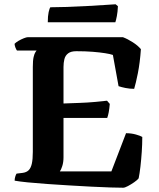

<svg xmlns="http://www.w3.org/2000/svg" viewBox="-20 -878 742 898"><path d="M556 0Q535.5 0 496.2 -1.2Q457 -2.5 407 -5Q357 -7.5 303.8 -10.8Q250.5 -14 200.2 -17.5Q150 -21 110.2 -25Q70.5 -29 48.5 -33Q48.5 -43 51.5 -52.5Q54.5 -62 57.5 -66L86.5 -69.5Q104 -72 114 -81.8Q124 -91.5 128.8 -112.2Q133.5 -133 133.5 -167.5V-564.5Q133.5 -595 137.2 -611.2Q141 -627.5 145.8 -634.2Q150.5 -641 151 -641.5H59.5Q56 -646 52.5 -654.5Q49 -663 48 -673Q54 -679.5 66.2 -686.8Q78.5 -694 91.2 -699Q104 -704 109.5 -704H555Q577.5 -695.5 601.2 -680.2Q625 -665 639 -648Q634.5 -584 624.8 -535.5Q615 -487 607.5 -462.5Q587 -462.5 567 -466.5Q547 -470.5 534.5 -475L508 -621Q495.5 -625.5 471.5 -629.2Q447.5 -633 413.5 -635.8Q379.5 -638.5 337 -638.5Q312 -638.5 298.8 -628.5Q285.5 -618.5 281.2 -601.5Q277 -584.5 277 -564.5V-394Q319.5 -395.5 353.8 -396.8Q388 -398 419 -400.8Q450 -403.5 480.5 -407L493.5 -392Q491.5 -369 488.5 -353Q485.5 -337 481.5 -326.5H277V-142Q277 -119 271.2 -101.2Q265.5 -83.5 260 -76.5H501L569.5 -255Q594 -255 616 -248.8Q638 -242.5 645.5 -237.5Q645.5 -203.5 643 -167.2Q640.5 -131 636.8 -98.5Q633 -66 628.5 -44Q622.5 -36 607.8 -25.8Q593 -15.5 578.5 -7.8Q564 0 556 0ZM203.5 -774Q203.5 -803 207.5 -821.3Q211.6 -839.6 215.6 -844Q248 -844 292.5 -845.5Q337 -847 383 -849.5Q429 -852 466 -854.5Q503 -857 520.7 -858L531.5 -849Q530.5 -823.1 526.5 -802.6Q522.5 -782 519.5 -774Z"/></svg>

Font: Texturina Medium
Style: Regular
Weight: 500
Designer: Guillermo Torres Carreño
Foundry: Omnibus-Type
Version: Version 1.003